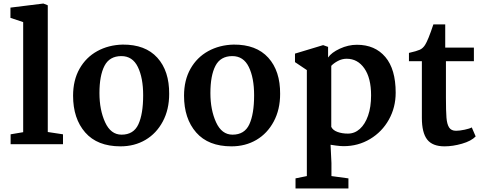

<svg xmlns="http://www.w3.org/2000/svg" viewBox="-20 -815 2733 1085"><path d="M111 -68V-690L39 -714V-772L225 -795L250 -785V-69L336 -56V0H40V-56Z M936 -284Q936 -196 900 -128.5Q864 -61 802 -24.5Q740 12 661 12Q530 12 461.5 -66.5Q393 -145 393 -274Q393 -362 429.5 -426.5Q466 -491 529.5 -526Q593 -561 673 -563Q801 -564 869 -489Q937 -414 936 -284ZM542 -289Q542 -194 574 -124Q606 -54 667 -54Q735 -54 762 -112.5Q789 -171 789 -277Q789 -375 759 -436.5Q729 -498 666 -498Q599 -498 570.5 -443Q542 -388 542 -289Z M1563 -284Q1563 -196 1527 -128.5Q1491 -61 1429 -24.5Q1367 12 1288 12Q1157 12 1088.5 -66.5Q1020 -145 1020 -274Q1020 -362 1056.5 -426.5Q1093 -491 1156.5 -526Q1220 -561 1300 -563Q1428 -564 1496 -489Q1564 -414 1563 -284ZM1169 -289Q1169 -194 1201 -124Q1233 -54 1294 -54Q1362 -54 1389 -112.5Q1416 -171 1416 -277Q1416 -375 1386 -436.5Q1356 -498 1293 -498Q1226 -498 1197.5 -443Q1169 -388 1169 -289Z M2216 -291Q2216 -208 2177.5 -139Q2139 -70 2071.5 -29.5Q2004 11 1922 11Q1903 11 1878 7.5Q1853 4 1848 3L1853 106V180L1949 193V250H1650V193L1714 180V-419L1647 -464V-512L1806 -560L1834 -550V-490Q1853 -518 1900.5 -540Q1948 -562 1997 -562Q2099 -562 2157.5 -493Q2216 -424 2216 -291ZM1852 -443V-98Q1861 -79 1887 -69.5Q1913 -60 1946 -60Q1984 -60 2013.5 -86.5Q2043 -113 2060 -161.5Q2077 -210 2077 -276Q2077 -374 2039 -428.5Q2001 -483 1939 -483Q1913 -483 1889.5 -470.5Q1866 -458 1852 -443Z M2496 -546H2658V-469H2500V-263Q2500 -187 2503 -150Q2506 -113 2518 -94.5Q2530 -76 2557 -76Q2577 -76 2605.5 -82Q2634 -88 2646 -95L2668 -44Q2643 -18 2591 -3Q2539 12 2492 12Q2424 12 2394 -26.5Q2364 -65 2364 -149V-469H2291V-516Q2335 -526 2352.5 -534Q2370 -542 2382 -561Q2399 -587 2429 -677H2496Z"/></svg>

Font: Martel ExtraBold
Style: Regular
Weight: 800
Designer: Dan Reynolds
Foundry: Dan Reynolds
Version: Version 1.001; ttfautohint (v1.1) -l 5 -r 5 -G 72 -x 0 -D la